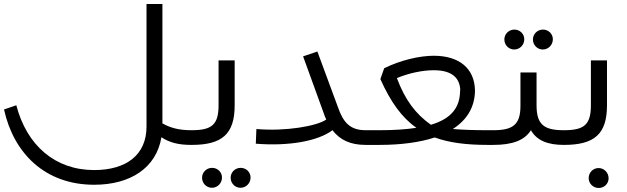

<svg xmlns="http://www.w3.org/2000/svg" viewBox="-20 -720 3116 954"><path d="M931 -73C868 -73 826 -85 787 -107V-700H708V-91C708 50 607 125 448 125C253 125 113 2 61 -197L0 -176C48 42 204 198 448 198C628 198 757 114 782 -38C822 -12 865 0 931 0Z M931 0H932C1084 0 1146 -54 1146 -197V-420H1066V-197C1066 -100 1032 -73 932 -73H931C922 -73 915 -67 915 -58V-16C915 -7 922 0 931 0ZM1033 213C1061 213 1083 190 1083 162C1083 135 1061 114 1034 114C1006 114 984 136 984 163C984 191 1006 213 1033 213ZM1175 213C1203 213 1225 190 1225 162C1225 135 1203 114 1176 114C1148 114 1126 136 1126 163C1126 191 1148 213 1175 213Z M1659 -188 1557 -464 1486 -440 1588 -159C1592 -147 1596 -136 1601 -126C1556 -94 1399 -66 1254 -79L1251 -6C1413 7 1559 -18 1632 -73C1669 -25 1720 0 1797 0V-73C1718 -73 1685 -113 1659 -188Z M2403 -73C2335 -73 2279 -75 2230 -79C2300 -124 2338 -187 2340 -266C2340 -267 2340 -268 2340 -268V-271C2338 -380 2262 -443 2135 -443C2063 -443 1968 -420 1889 -381L1870 -327C1920 -215 1976 -136 2049 -85C1998 -77 1937 -73 1865 -73H1797C1750 -73 1717 -58 1717 -37C1717 -16 1750 0 1797 0H1865C1974 0 2067 -13 2140 -37C2211 -11 2296 0 2403 0H2431V-73ZM1952 -332C2012 -357 2080 -371 2135 -371C2227 -371 2265 -332 2267 -271H2266C2266 -188 2225 -131 2121 -100C2044 -155 1993 -223 1952 -332Z M2535 -474C2563 -474 2585 -497 2585 -525C2585 -552 2563 -573 2536 -573C2508 -573 2486 -551 2486 -524C2486 -496 2508 -474 2535 -474ZM2677 -474C2705 -474 2727 -497 2727 -525C2727 -552 2705 -573 2678 -573C2650 -573 2628 -551 2628 -524C2628 -496 2650 -474 2677 -474ZM2646 -197V-360H2566V-194C2566 -100 2528 -73 2431 -73C2422 -73 2415 -67 2415 -58V-16C2415 -7 2422 0 2431 0C2525 0 2586 -22 2618 -73C2647 -22 2701 0 2781 0V-73C2684 -73 2646 -100 2646 -197Z M2781 0H2782C2934 0 2996 -54 2996 -197V-420H2916V-197C2916 -100 2882 -73 2782 -73H2781C2772 -73 2765 -67 2765 -58V-16C2765 -7 2772 0 2781 0ZM2954 115C2927 115 2905 137 2905 165C2905 192 2927 214 2955 214C2982 214 3004 193 3004 166C3004 138 2982 115 2954 115Z"/></svg>

Font: Juman Normal
Style: Regular
Weight: 300
Designer: Bandar Raffah (Arabic) Julieta Ulanovsky (Latin)
Foundry: Caramella
Version: Version 5.022;PS 005.022;hotconv 1.0.88;makeotf.lib2.5.64775